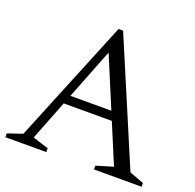

<svg xmlns="http://www.w3.org/2000/svg" viewBox="-128 -805 944 930"><g transform="rotate(20 344.0 -340.0)"><path d="M175.5 -250.5V-296H506V-250.5ZM621 -46.5 695 -19.5V0H450V-19.5L536.5 -45.5L305.5 -597.5H339L122.5 -45.5L204 -19.5V0H-7V-19.5L69.5 -45.5L329 -680H352.5Z"/></g></svg>

Font: Newsreader Text
Style: Regular
Weight: 400
Designer: Hugues Gentile
Foundry: Production Type
Version: Version 1.001